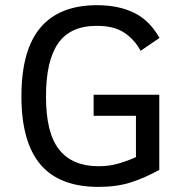

<svg xmlns="http://www.w3.org/2000/svg" viewBox="-20 -710 719 744"><path d="M524.9 -513.2Q501 -557.1 461.4 -583.5Q421.9 -609.9 355 -609.9Q252.9 -609.9 205.6 -542.5Q158.2 -475.1 158.2 -335.9Q158.2 -193.8 209.5 -129.9Q260.7 -65.9 361.8 -65.9Q400.9 -65.9 434.3 -75Q467.8 -84 506.8 -101.1V-261.2H342.8V-342.8H597.2V-51.8Q542 -21 487.5 -3.4Q433.1 14.2 361.8 14.2Q209.5 14.2 136.2 -73.2Q63 -160.6 63 -336.9Q63 -515.6 136.5 -602.8Q210 -689.9 356 -689.9Q439 -689.9 499.3 -660.6Q559.6 -631.3 598.1 -563Z"/></svg>

Font: ClearSansRegular
Style: Regular
Weight: 400
Foundry: Intel Corporation
Version: Version 1.00